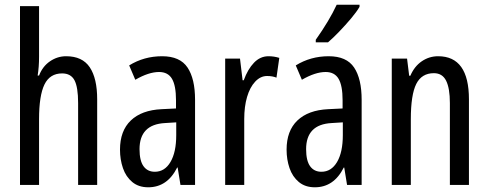

<svg xmlns="http://www.w3.org/2000/svg" viewBox="-20 -786 2076 816"><path d="M146 -545Q146 -501 140 -465H146Q161 -504 192.5 -525.5Q224 -547 261 -547Q330 -547 361.5 -500Q393 -453 393 -364V0H312V-348Q312 -416 296.5 -445Q281 -474 244 -474Q192 -474 169 -427Q146 -380 146 -279V0H65V-760H146Z M669 -547Q745 -547 777 -499Q809 -451 809 -362V0H747L735 -74H733Q691 10 610 10Q569 10 542 -12.5Q515 -35 502.5 -71.5Q490 -108 490 -150Q490 -230 536 -274Q582 -318 667 -322L728 -325V-360Q728 -422 711 -451Q694 -480 656 -480Q612 -480 555 -447L529 -508Q592 -547 669 -547ZM681 -263Q573 -257 573 -152Q573 -103 590 -79.5Q607 -56 638 -56Q680 -56 704.5 -97.5Q729 -139 729 -212V-266Z M1121 -547Q1145 -547 1167 -540L1155 -456Q1138 -463 1115 -463Q1087 -463 1064.5 -439Q1042 -415 1030 -374Q1018 -333 1018 -280V0H937V-537H1000L1011 -445H1016Q1033 -492 1059.5 -519.5Q1086 -547 1121 -547Z M1377 -547Q1453 -547 1485 -499Q1517 -451 1517 -362V0H1455L1443 -74H1441Q1399 10 1318 10Q1277 10 1250 -12.5Q1223 -35 1210.5 -71.5Q1198 -108 1198 -150Q1198 -230 1244 -274Q1290 -318 1375 -322L1436 -325V-360Q1436 -422 1419 -451Q1402 -480 1364 -480Q1320 -480 1263 -447L1237 -508Q1300 -547 1377 -547ZM1389 -263Q1281 -257 1281 -152Q1281 -103 1298 -79.5Q1315 -56 1346 -56Q1388 -56 1412.5 -97.5Q1437 -139 1437 -212V-266ZM1508 -757Q1496 -736 1472 -707.5Q1448 -679 1421.5 -651.5Q1395 -624 1374 -606H1322V-617Q1380 -699 1411 -766H1508Z M1842 -547Q1973 -547 1973 -364V0H1892V-348Q1892 -411 1876 -443Q1860 -475 1824 -475Q1772 -475 1749 -429Q1726 -383 1726 -279V0H1645V-537H1710L1719 -464H1724Q1741 -504 1772.5 -525.5Q1804 -547 1842 -547Z"/></svg>

Font: Noto Sans Malayalam ExtraCondensed
Style: Regular
Weight: 400
Width: 2
Designer: Jelle Bosma - Monotype Design Team
Foundry: Monotype Imaging Inc.
Version: Version 2.104; ttfautohint (v1.8.4.7-5d5b)